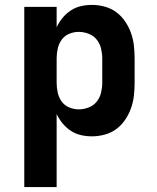

<svg xmlns="http://www.w3.org/2000/svg" viewBox="-20 -548 640 783"><path d="M79 215V-520H211V-437Q221 -458 235.5 -475.5Q250 -493 269 -505.5Q288 -518 310 -523Q332 -528 355 -528Q381 -528 407 -521Q433 -514 454 -498.5Q475 -483 490 -461Q505 -439 514 -414Q523 -389 526 -362.5Q529 -336 529 -310V-210Q529 -184 526 -157.5Q523 -131 514 -106Q505 -81 490 -59Q475 -37 454 -21.5Q433 -6 407 1Q381 8 355 8Q332 8 310 3Q288 -2 269 -14.5Q250 -27 235.5 -44.5Q221 -62 211 -83V215ZM301 -102Q321 -102 341 -109.5Q361 -117 374 -133Q387 -149 392 -169.5Q397 -190 397 -210V-310Q397 -330 392 -350.5Q387 -371 374 -387Q361 -403 341 -410.5Q321 -418 301 -418Q281 -418 262 -410Q243 -402 231.5 -386Q220 -370 215.5 -350Q211 -330 211 -310V-210Q211 -190 215.5 -170Q220 -150 231.5 -134Q243 -118 262 -110Q281 -102 301 -102Z"/></svg>

Font: Iosevka Custom XBdEx
Style: Regular
Weight: 800
Width: 7
Monospace: yes
Designer: Belleve Invis
Foundry: Belleve Invis
Version: Version 11.2.4; ttfautohint (v1.8.4)